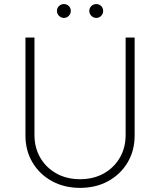

<svg xmlns="http://www.w3.org/2000/svg" viewBox="-20 -912 787 944"><path d="M597.7 -727.3H642V-245.7Q642 -171.9 607.6 -113.6Q573.2 -55.4 512.6 -21.8Q452.1 11.7 373.6 11.7Q295.5 11.7 234.7 -21.8Q174 -55.4 139.6 -113.6Q105.1 -171.9 105.1 -245.7V-727.3H149.5V-248.2Q149.5 -185.7 178.1 -136.5Q206.7 -87.4 257.3 -59.1Q307.9 -30.9 373.6 -30.9Q439.6 -30.9 490.1 -59.1Q540.5 -87.4 569.1 -136.5Q597.7 -185.7 597.7 -248.2ZM294 -823.9Q280.5 -823.9 270.2 -834.2Q259.9 -844.5 259.9 -858Q259.9 -872.5 270.2 -882.3Q280.5 -892 294 -892Q308.6 -892 318.4 -882.3Q328.1 -872.5 328.1 -858Q328.1 -844.5 318.4 -834.2Q308.6 -823.9 294 -823.9ZM453.1 -823.9Q439.6 -823.9 429.3 -834.2Q419 -844.5 419 -858Q419 -872.5 429.3 -882.3Q439.6 -892 453.1 -892Q467.7 -892 477.5 -882.3Q487.2 -872.5 487.2 -858Q487.2 -844.5 477.5 -834.2Q467.7 -823.9 453.1 -823.9Z"/></svg>

Font: Inter Extra Light BETA
Style: Regular
Weight: 200
Designer: Rasmus Andersson
Foundry: rsms
Version: Version 3.011;git-f93a4a705